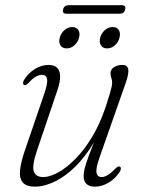

<svg xmlns="http://www.w3.org/2000/svg" viewBox="-20 -692 537 720"><path d="M429.5 -67Q433.5 -65 433.2 -59.8Q433 -54.5 429.5 -48.5Q413 -22.5 387.5 -7.2Q362 8 336 8Q315.5 8 304.5 -2Q293.5 -12 293.5 -32Q293.5 -45 298.2 -63Q303 -81 312.8 -107.5Q322.5 -134 337.5 -172Q352.5 -210 372.5 -263L379 -254Q350 -181 315 -130.8Q280 -80.5 243.8 -50Q207.5 -19.5 173.5 -5.8Q139.5 8 112 8Q78.5 8 65.2 -8Q52 -24 55.2 -54.2Q58.5 -84.5 73 -127L145.5 -339Q159.5 -379.5 156.5 -395.5Q153.5 -411.5 137.5 -411.5Q127.5 -411.5 115.5 -405.2Q103.5 -399 87.5 -381.5Q81.5 -376 77.8 -373.8Q74 -371.5 70 -373.5Q66.5 -375.5 66.5 -380.8Q66.5 -386 70 -392Q85.5 -417.5 110.5 -433Q135.5 -448.5 162 -448.5Q183 -448.5 194 -438Q205 -427.5 205.5 -406.5Q206 -385.5 195 -353L118.5 -127Q99.5 -70.5 106.8 -49.2Q114 -28 142.5 -28Q165.5 -28 196.5 -44.5Q227.5 -61 260.5 -93.8Q293.5 -126.5 323.8 -175.8Q354 -225 376 -290.5Q386.5 -323 391.8 -340.8Q397 -358.5 398.8 -367.5Q400.5 -376.5 400.5 -382.5Q400.5 -392 397.5 -400Q394.5 -408 394.5 -418Q394.5 -431.5 407.5 -440Q420.5 -448.5 439 -448.5Q458 -448.5 461 -432.5Q464 -416.5 450.5 -378.5L355 -106.5Q339 -62 341.8 -45Q344.5 -28 361 -28Q371 -28 383 -34.8Q395 -41.5 412.5 -59.5Q417.5 -64.5 421.8 -66.8Q426 -69 429.5 -67ZM230 -510.5Q213.5 -510.5 206.5 -522.2Q199.5 -534 204 -550.5Q208.5 -567.5 221.5 -579Q234.5 -590.5 250.5 -590.5Q267 -590.5 274 -579Q281 -567.5 276.5 -550.5Q272 -534 259 -522.2Q246 -510.5 230 -510.5ZM381.5 -510.5Q365.5 -510.5 358.5 -522.2Q351.5 -534 355.5 -550.5Q360 -567.5 373.2 -579Q386.5 -590.5 402.5 -590.5Q419 -590.5 425.8 -579Q432.5 -567.5 428 -550.5Q424 -534 411 -522.2Q398 -510.5 381.5 -510.5ZM216.5 -656.5Q218.5 -664.5 223.8 -668.5Q229 -672.5 237 -672.5H437Q445 -672.5 448.2 -668.5Q451.5 -664.5 449.5 -656.5Q447.5 -648.5 442.2 -644.5Q437 -640.5 429 -640.5H229Q221 -640.5 217.8 -644.8Q214.5 -649 216.5 -656.5Z"/></svg>

Font: Fraunces 72pt Soft Wonky ExtraLight
Style: Italic
Weight: 250
Italic angle: -16°
Version: Version 1.000;[b76b70a41]